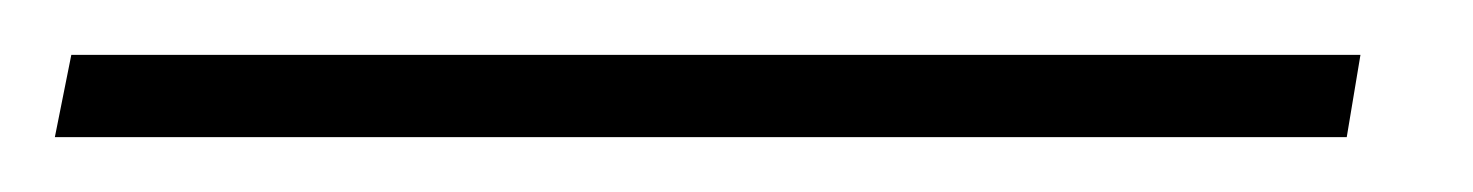

<svg xmlns="http://www.w3.org/2000/svg" viewBox="-42 86 537 70"><path d="M-22 136 -16 106H454L449 136Z"/></svg>

Font: Tomorrow ExtraLight
Style: Italic
Weight: 275
Italic angle: -10°
Designer: Tony de Marco, Monica Rizzolli
Foundry: Just in Type
Version: Version 2.002